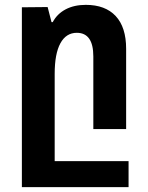

<svg xmlns="http://www.w3.org/2000/svg" viewBox="-20 -531 607 790"><path d="M509 132V239H142H70V-501L176 -502L192 -440H197Q215 -474 250 -492.5Q285 -511 333 -511Q413 -511 456 -465Q499 -419 499 -330V0H364V-299Q364 -396 296 -396Q252 -396 228.5 -353Q205 -310 205 -227V132Z"/></svg>

Font: Noto Sans Armenian SmBd Narrow
Style: Regular
Weight: 600
Width: 4
Designer: Monotype Design team
Foundry: Monotype Imaging Inc.
Version: Version 1.000